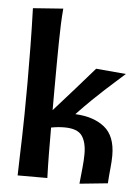

<svg xmlns="http://www.w3.org/2000/svg" viewBox="-55 -813 629 869"><g transform="rotate(5 259.5 -378.5)"><path d="M197 -770Q194 -735 192.5 -698Q191 -661 190.5 -616.5Q190 -572 189.5 -517Q189 -462 189 -391V-308Q243 -368 285 -416Q327 -464 369 -512L505 -500Q482 -479 461 -460.5Q440 -442 415.5 -419.5Q391 -397 361.5 -368.5Q332 -340 293 -299Q377 -295 426.5 -255Q476 -215 476 -127Q476 -101 472.5 -67.5Q469 -34 467 0L339 13Q343 -27 346.5 -61Q350 -95 350 -123Q350 -177 329 -206Q308 -235 249 -235Q220 -235 189 -229Q189 -165 189.5 -110Q190 -55 192 0H57Q58 -52 59.5 -91.5Q61 -131 62 -175Q63 -219 64 -276.5Q65 -334 65 -421Q65 -499 64 -584.5Q63 -670 60 -760Z"/></g></svg>

Font: Cantora One
Style: Regular
Weight: 400
Designer: Pablo Impallari, Rodrigo Fuenzalida
Foundry: Pablo Impallari
Version: Version 1.002; ttfautohint (v0.8) -G 200 -r 50